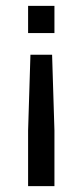

<svg xmlns="http://www.w3.org/2000/svg" viewBox="-20 -636 282 656"><path d="M76 -616H166V-523H76ZM76 -190 84 -449H158L166 -190V0H76Z"/></svg>

Font: Athiti Medium
Style: Regular
Weight: 500
Designer: CadsonDemak Team
Foundry: CadsonDemak
Version: Version 1.033